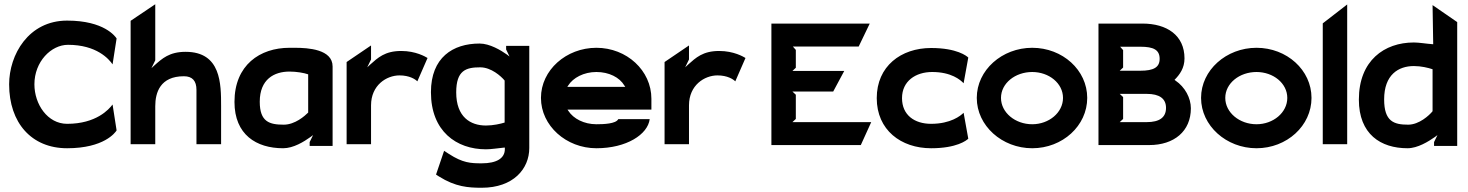

<svg xmlns="http://www.w3.org/2000/svg" viewBox="-20 -687 6913 904"><path d="M23 -290C23 -109 128 11 296 11C470 11 523 -63 529 -73L510 -195C493 -172 433 -104 296 -104C204 -104 142 -196 142 -290C142 -397 221 -476 300 -476C435 -476 493 -409 510 -384L529 -506C523 -515 471 -590 296 -590C114 -590 23 -429 23 -290Z M595 -8H711V-187C711 -251 734 -328 846 -328C886 -328 905 -306 905 -264V-8H1021V-187C1021 -292 1021 -443 854 -443C777 -443 743 -411 707 -379L693 -366L711 -403V-667L595 -589Z M1084 -207C1084 -53 1187 11 1313 11C1362 11 1411 -20 1442 -42L1454 -51L1438 -18V0H1546V-374C1546 -455 1431 -462 1368 -462H1343C1204 -462 1084 -381 1084 -207ZM1203 -208C1203 -314 1271 -350 1343 -350C1376 -350 1411 -344 1431 -337V-157C1415 -141 1369 -100 1316 -100C1249 -100 1203 -113 1203 -208Z M1612 -8H1727V-191C1727 -286 1800 -332 1861 -332C1908 -332 1935 -314 1945 -304L1993 -414C1983 -420 1938 -447 1869 -447C1792 -447 1759 -415 1723 -383L1709 -370L1727 -407V-473L1612 -395Z M2009 -253C2009 -69 2129 16 2268 16C2293 16 2322 11 2353 8H2357V15C2357 58 2319 82 2248 82C2196 82 2159 80 2094 38L2071 23L2033 135L2047 144C2125 193 2185 197 2248 197C2397 197 2472 108 2472 10V-471H2363V-454L2379 -421L2367 -430C2339 -450 2286 -482 2238 -482C2112 -482 2009 -416 2009 -253ZM2128 -252C2128 -356 2174 -370 2241 -370C2293 -370 2339 -328 2355 -309L2356 -307V-110C2337 -104 2302 -96 2268 -96C2195 -96 2128 -136 2128 -252Z M2527 -226C2527 -95 2646 11 2788 11C2930 11 3030 -54 3039 -126H2891C2880 -104 2822 -102 2788 -102C2730 -102 2680 -128 2656 -165L2652 -171H3047V-222C3047 -355 2931 -462 2788 -462C2646 -462 2527 -357 2527 -226ZM2651 -278 2655 -284C2678 -321 2729 -348 2788 -348C2847 -348 2897 -323 2920 -284L2924 -278Z M3109 -8H3224V-191C3224 -286 3297 -332 3358 -332C3405 -332 3432 -314 3442 -304L3490 -414C3480 -420 3435 -447 3366 -447C3289 -447 3256 -415 3220 -383L3206 -370L3224 -407V-473L3109 -395Z M3612 -4H4033L4082 -112H3711L3727 -127V-241L3711 -256H3903L3955 -353H3711L3727 -368V-452L3713 -468H4023L4075 -576H3612Z M4108 -225C4108 -75 4222 11 4364 11C4485 11 4531 -26 4539 -34L4517 -156C4503 -142 4456 -104 4364 -104C4286 -104 4227 -145 4227 -225C4227 -305 4291 -348 4369 -348C4459 -348 4502 -311 4517 -295L4539 -416C4532 -423 4486 -461 4364 -461C4222 -461 4108 -375 4108 -225Z M4579 -226C4579 -95 4698 11 4840 11C4983 11 5099 -95 5099 -226C5099 -357 4983 -462 4840 -462C4698 -462 4579 -357 4579 -226ZM4693 -226C4693 -295 4760 -348 4840 -348C4919 -348 4985 -295 4985 -226C4985 -157 4919 -102 4840 -102C4760 -102 4693 -157 4693 -226Z M5152 -4H5391C5508 -4 5587 -69 5587 -177C5587 -225 5560 -277 5514 -308L5510 -311C5535 -336 5557 -367 5557 -412C5557 -521 5474 -576 5359 -576H5152ZM5252 -112 5268 -127V-230L5252 -245H5379C5439 -245 5470 -223 5470 -179C5470 -134 5439 -112 5379 -112ZM5252 -354 5268 -369V-451L5254 -467H5349C5412 -467 5440 -452 5440 -410C5440 -370 5412 -354 5349 -354Z M5635 -226C5635 -95 5754 11 5896 11C6039 11 6155 -95 6155 -226C6155 -357 6039 -462 5896 -462C5754 -462 5635 -357 5635 -226ZM5749 -226C5749 -295 5816 -348 5896 -348C5975 -348 6041 -295 6041 -226C6041 -157 5975 -102 5896 -102C5816 -102 5749 -157 5749 -226Z M6208 -8H6323V-666L6208 -577Z M6378 -218C6378 -55 6481 11 6607 11C6655 11 6706 -21 6736 -42L6748 -51L6732 -18V0H6841V-583L6725 -663L6728 -479H6724C6696 -481 6661 -487 6637 -487C6498 -487 6378 -402 6378 -218ZM6497 -219C6497 -335 6564 -376 6637 -376C6671 -376 6704 -368 6725 -361V-164L6724 -162C6709 -144 6662 -100 6610 -100C6543 -100 6497 -115 6497 -219Z"/></svg>

Font: Charger EcoBold
Style: Bold
Weight: 1000
Designer: Jasper
Foundry: Cannot Into Space Fonts
Version: Version 1.1